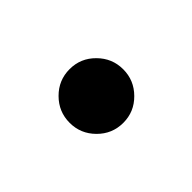

<svg xmlns="http://www.w3.org/2000/svg" viewBox="-37 -543 359 359"><g transform="rotate(45 142.5 -364.0)"><path d="M143.5 -293.3Q114.3 -293.3 93.4 -314.1Q72.4 -334.9 72.4 -364.3Q72.4 -393.5 93.4 -414.2Q114.3 -435 143.5 -435Q172.6 -435 193.5 -414.2Q214.5 -393.5 214.5 -364.3Q214.5 -334.9 193.5 -314.1Q172.6 -293.3 143.5 -293.3Z"/></g></svg>

Font: Inter UI Medium
Style: Regular
Weight: 500
Designer: Rasmus Andersson
Foundry: rsms
Version: 3.2;8d6f07862